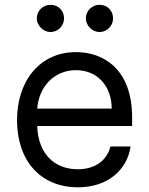

<svg xmlns="http://www.w3.org/2000/svg" viewBox="-20 -770 622 801"><path d="M305.4 11.4C431.1 11.4 510.7 -62.5 524.9 -159.1H441.1C425.4 -99.4 375.7 -63.9 305.4 -63.9C207 -63.9 139.2 -127.5 135.3 -244.3H531.2V-279.8C531.2 -483 410.5 -552.6 296.9 -552.6C149.1 -552.6 51.1 -436.1 51.1 -268.5C51.1 -100.9 147.7 11.4 305.4 11.4ZM133.5 -693.2C133.5 -663.4 160.5 -636.4 190.3 -636.4C223 -636.4 247.2 -663.4 247.2 -693.2C247.2 -725.9 223 -750 190.3 -750C160.5 -750 133.5 -725.9 133.5 -693.2ZM135.3 -316.8C141 -401.6 201 -477.3 296.9 -477.3C387.8 -477.3 446 -409.1 446 -316.8ZM338.1 -693.2C338.1 -663.4 365.1 -636.4 394.9 -636.4C427.6 -636.4 451.7 -663.4 451.7 -693.2C451.7 -725.9 427.6 -750 394.9 -750C365.1 -750 338.1 -725.9 338.1 -693.2Z"/></svg>

Font: Magic Ui Pro
Style: Regular
Weight: 400
Designer: Stefan Endress, Andreas Faust
Version: Version 1.000;FEAKit 1.0